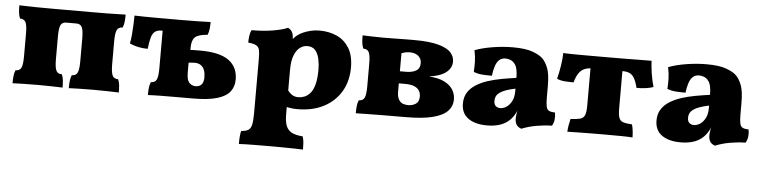

<svg xmlns="http://www.w3.org/2000/svg" viewBox="-44 -681 4510 1139"><g transform="rotate(5 2210.5 -111.5)"><path d="M32 3Q32 -22 34 -40.5Q36 -59 43 -75Q68 -75 77 -94Q86 -113 86 -162V-296Q86 -346 77 -364.5Q68 -383 43 -383Q36 -400 34 -418Q32 -436 32 -461Q47 -461 73 -460Q99 -459 138.5 -458.5Q178 -458 231 -458H456Q515 -458 556 -458.5Q597 -459 623.5 -460Q650 -461 665 -461Q665 -436 663 -418Q661 -400 654 -383Q629 -383 620 -364.5Q611 -346 611 -296V-162Q611 -113 620 -94Q629 -75 654 -75Q661 -59 663 -40.5Q665 -22 665 3Q643 2 601 1Q559 0 516 0Q473 0 431.5 1Q390 2 367 3Q367 -22 369 -40.5Q371 -59 378 -75Q403 -75 412 -94Q421 -113 421 -162V-296Q421 -346 412 -364.5Q403 -383 378 -383H319Q294 -383 285 -364.5Q276 -346 276 -296V-162Q276 -113 285 -94Q294 -75 319 -75Q326 -59 328 -40.5Q330 -22 330 3Q308 2 266 1Q224 0 181 0Q138 0 96.5 1Q55 2 32 3Z M838 3Q838 -22 840 -40.5Q842 -59 849 -75Q874 -75 883 -94Q892 -113 892 -162V-458H999Q1051 -458 1099 -459Q1147 -460 1171 -461Q1171 -440 1169 -420.5Q1167 -401 1160 -384Q1104 -380 1085 -361.5Q1066 -343 1066 -299V-246L1062 -230V-149Q1062 -106 1077.5 -90Q1093 -74 1115 -74Q1138 -74 1150.5 -88Q1163 -102 1163 -131Q1163 -155 1156.5 -173Q1150 -191 1135.5 -201.5Q1121 -212 1098 -212Q1089 -212 1077 -211Q1065 -210 1051 -208V-284Q1065 -286 1080 -286.5Q1095 -287 1123 -287Q1241 -287 1295 -247.5Q1349 -208 1349 -134Q1349 -92 1326 -62Q1303 -32 1249.5 -16Q1196 0 1103 0Q1061 0 1012 0Q963 0 917 0.5Q871 1 838 3ZM813 -270Q782 -270 753.5 -276.5Q725 -283 705 -293Q710 -314 712.5 -344Q715 -374 716.5 -405Q718 -436 718 -460Q745 -459 776.5 -458.5Q808 -458 852 -458Q896 -458 958 -458V-385H885Q861 -385 846.5 -374Q832 -363 825 -338Q818 -313 813 -270Z M1401 245Q1401 218 1402.5 199.5Q1404 181 1408 167Q1435 165 1449.5 156.5Q1464 148 1469.5 124.5Q1475 101 1475 55V-270Q1475 -303 1471 -321Q1467 -339 1452 -347.5Q1437 -356 1404 -359Q1404 -378 1406.5 -398Q1409 -418 1417 -434Q1491 -434 1549 -444.5Q1607 -455 1631 -467Q1648 -460 1656.5 -444.5Q1665 -429 1665 -403Q1665 -397 1660.5 -381.5Q1656 -366 1647 -348L1665 -326V45Q1665 88 1675 113.5Q1685 139 1708.5 151.5Q1732 164 1774 167Q1780 183 1781.5 204.5Q1783 226 1783 245Q1764 244 1733.5 243.5Q1703 243 1669 242.5Q1635 242 1603 242Q1549 242 1492.5 242.5Q1436 243 1401 245ZM1729 9Q1711 9 1694 7Q1677 5 1657 0V-108Q1672 -85 1688.5 -73.5Q1705 -62 1728 -62Q1745 -62 1763.5 -69Q1782 -76 1798 -94Q1814 -112 1823.5 -146.5Q1833 -181 1833 -236Q1833 -268 1826.5 -298.5Q1820 -329 1803.5 -349Q1787 -369 1755 -369Q1733 -369 1712.5 -354.5Q1692 -340 1678.5 -307Q1665 -274 1665 -218L1617 -318Q1636 -363 1654 -388.5Q1672 -414 1691 -428Q1704 -438 1723.5 -446.5Q1743 -455 1767.5 -461Q1792 -467 1819 -467Q1877 -467 1923 -446Q1969 -425 1996.5 -380.5Q2024 -336 2024 -265Q2024 -182 1987 -120.5Q1950 -59 1884 -25Q1818 9 1729 9Z M2076 3Q2076 -22 2078 -40.5Q2080 -59 2087 -75Q2112 -75 2121 -94Q2130 -113 2130 -162V-296Q2130 -346 2121 -364.5Q2112 -383 2087 -383Q2080 -400 2078 -418Q2076 -436 2076 -461Q2099 -460 2134 -459Q2169 -458 2199 -458Q2219 -458 2251.5 -458.5Q2284 -459 2319 -459.5Q2354 -460 2380 -460Q2476 -460 2529 -445Q2582 -430 2603 -406Q2624 -382 2624 -353Q2624 -314 2591 -288Q2558 -262 2490 -252Q2546 -249 2581 -231.5Q2616 -214 2632.5 -187.5Q2649 -161 2649 -129Q2649 -89 2621.5 -60Q2594 -31 2533.5 -15.5Q2473 0 2373 0Q2298 0 2248 0.5Q2198 1 2158.5 1.5Q2119 2 2076 3ZM2381 -72Q2407 -72 2426.5 -85Q2446 -98 2446 -129Q2446 -150 2436 -165Q2426 -180 2405.5 -188Q2385 -196 2353 -196H2282V-268H2353Q2387 -268 2410.5 -281Q2434 -294 2434 -325Q2434 -345 2425 -358Q2416 -371 2400.5 -378Q2385 -385 2364 -385Q2345 -385 2332 -381Q2319 -377 2298 -370L2315 -430V-147Q2315 -115 2325.5 -98.5Q2336 -82 2351 -77Q2366 -72 2381 -72Z M3062 9Q3040 1 3032 -13.5Q3024 -28 3024 -48Q3024 -63 3027.5 -83.5Q3031 -104 3038 -123L3042 -129Q3031 -93 3016 -69Q3001 -45 2982 -30Q2959 -11 2927.5 -2Q2896 7 2857 7Q2786 7 2745 -22.5Q2704 -52 2704 -110Q2704 -148 2721 -175.5Q2738 -203 2768.5 -222.5Q2799 -242 2837.5 -254.5Q2876 -267 2919.5 -275Q2963 -283 3007 -289Q3007 -308 3005 -324Q3003 -340 2998.5 -353.5Q2994 -367 2984 -377Q2973 -389 2959 -393.5Q2945 -398 2933 -398Q2910 -398 2895.5 -384.5Q2881 -371 2873 -346.5Q2865 -322 2861 -289Q2826 -289 2801 -291Q2776 -293 2752 -302Q2754 -331 2753.5 -362Q2753 -393 2745 -431Q2789 -448 2851 -458Q2913 -468 2971 -468Q3047 -468 3089 -452.5Q3131 -437 3151 -417Q3169 -399 3183 -363.5Q3197 -328 3197 -256V-190Q3197 -154 3201 -135.5Q3205 -117 3217 -111Q3229 -105 3253 -104Q3257 -82 3254.5 -62Q3252 -42 3242 -25Q3196 -24 3150 -16Q3104 -8 3062 9ZM2926 -102Q2945 -102 2963.5 -114Q2982 -126 2994.5 -150Q3007 -174 3007 -208V-225Q2973 -218 2950 -209.5Q2927 -201 2913.5 -191Q2900 -181 2894.5 -169Q2889 -157 2889 -143Q2889 -121 2900 -111.5Q2911 -102 2926 -102Z M3336 3Q3336 -12 3340 -35Q3344 -58 3348 -74Q3384 -76 3404 -81Q3424 -86 3432 -104Q3440 -122 3440 -162V-401H3630V-162Q3630 -125 3636.5 -106.5Q3643 -88 3661 -82Q3679 -76 3714 -74Q3719 -58 3721.5 -36Q3724 -14 3724 3Q3703 1 3656.5 0.5Q3610 0 3549 0Q3509 0 3467 0.5Q3425 1 3390 1.5Q3355 2 3336 3ZM3347 -292Q3319 -292 3293.5 -294Q3268 -296 3248 -305Q3257 -340 3264 -384Q3271 -428 3271 -460Q3299 -459 3324 -458.5Q3349 -458 3377.5 -458Q3406 -458 3444.5 -458Q3483 -458 3538 -458Q3601 -458 3645 -458.5Q3689 -459 3724.5 -459.5Q3760 -460 3797 -460Q3798 -429 3804.5 -386Q3811 -343 3822 -306Q3803 -299 3777.5 -295.5Q3752 -292 3722 -292Q3709 -345 3690 -364.5Q3671 -384 3633 -384H3448Q3423 -384 3403.5 -375.5Q3384 -367 3370.5 -347Q3357 -327 3347 -292Z M4215 9Q4193 1 4185 -13.5Q4177 -28 4177 -48Q4177 -63 4180.5 -83.5Q4184 -104 4191 -123L4195 -129Q4184 -93 4169 -69Q4154 -45 4135 -30Q4112 -11 4080.5 -2Q4049 7 4010 7Q3939 7 3898 -22.5Q3857 -52 3857 -110Q3857 -148 3874 -175.5Q3891 -203 3921.5 -222.5Q3952 -242 3990.5 -254.5Q4029 -267 4072.5 -275Q4116 -283 4160 -289Q4160 -308 4158 -324Q4156 -340 4151.5 -353.5Q4147 -367 4137 -377Q4126 -389 4112 -393.5Q4098 -398 4086 -398Q4063 -398 4048.5 -384.5Q4034 -371 4026 -346.5Q4018 -322 4014 -289Q3979 -289 3954 -291Q3929 -293 3905 -302Q3907 -331 3906.5 -362Q3906 -393 3898 -431Q3942 -448 4004 -458Q4066 -468 4124 -468Q4200 -468 4242 -452.5Q4284 -437 4304 -417Q4322 -399 4336 -363.5Q4350 -328 4350 -256V-190Q4350 -154 4354 -135.5Q4358 -117 4370 -111Q4382 -105 4406 -104Q4410 -82 4407.5 -62Q4405 -42 4395 -25Q4349 -24 4303 -16Q4257 -8 4215 9ZM4079 -102Q4098 -102 4116.5 -114Q4135 -126 4147.5 -150Q4160 -174 4160 -208V-225Q4126 -218 4103 -209.5Q4080 -201 4066.5 -191Q4053 -181 4047.5 -169Q4042 -157 4042 -143Q4042 -121 4053 -111.5Q4064 -102 4079 -102Z"/></g></svg>

Font: Vollkorn Black
Style: Regular
Weight: 900
Designer: Friedrich Althausen
Foundry: Friedrich Althausen
Version: Version 5.000